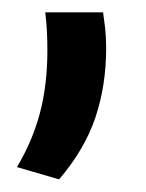

<svg xmlns="http://www.w3.org/2000/svg" viewBox="-20 -162 238 312"><path d="M147.5 -142Q149 -132 150.8 -116.8Q152.5 -101.5 152.5 -84Q152.5 -23 135 29Q117.5 81 76 129.5L7.5 109.5Q32.5 68 44.8 22Q57 -24 57 -80Q57 -96.5 56.2 -111.5Q55.5 -126.5 53.5 -142Z"/></svg>

Font: Anek Gurmukhi Medium Medium
Style: Regular
Weight: 500
Version: Version 1.003